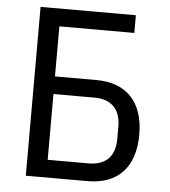

<svg xmlns="http://www.w3.org/2000/svg" viewBox="-51 -744 702 791"><g transform="rotate(5 300.0 -349.0)"><path d="M84.9 0H340.9C465.9 0 535.9 -74.9 535.9 -209.2C535.9 -343 465.9 -418 340.9 -418H169V-625H479V-698.2H84.9ZM169 -73.2V-345.2H339.1C404.8 -345.2 447.1 -310 447.1 -235.1V-182.9C447.1 -108 404.8 -73.2 339.1 -73.2Z"/></g></svg>

Font: Margiela Mono
Style: Regular
Weight: 400
Designer: Mike Abbink, Paul van der Laan, Pieter van Rosmalen
Foundry: Bold Monday
Version: Version 2.003 2021